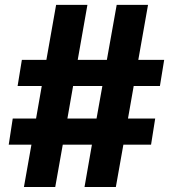

<svg xmlns="http://www.w3.org/2000/svg" viewBox="-20 -752 695 772"><path d="M623 -406.2H517.6L494.6 -275.4H604L587.4 -170.4H476.1L445.8 0H319.8L349.6 -170.4H232.4L202.1 0H76.2L106.4 -170.4H15.1L31.2 -275.4H125L147.9 -406.2H50.8L67.9 -511.2H166.5L205.6 -732.4H331.5L292.5 -511.2H409.7L449.2 -732.4H575.2L536.1 -511.2H640.1ZM251 -275.4H368.2L391.6 -406.2H273.9Z"/></svg>

Font: Kumbh Sans ExtraBold
Style: Regular
Weight: 800
Version: Version 1.005